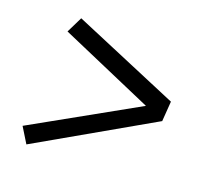

<svg xmlns="http://www.w3.org/2000/svg" viewBox="-68 -622 636 566"><g transform="rotate(15 250.0 -339.5)"><path d="M55 -139 30 -189 366 -340 86 -492 115 -540 434 -371 424 -309Z"/></g></svg>

Font: Iosevka Slab Light Oblique
Style: Regular
Weight: 300
Italic angle: -9°
Monospace: yes
Designer: Belleve Invis
Foundry: Belleve Invis
Version: Version 11.1.1; ttfautohint (v1.8.3)